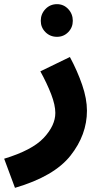

<svg xmlns="http://www.w3.org/2000/svg" viewBox="-56 -673 497 923"><path d="M16 230Q204 175 283 75Q362 -25 362 -141Q362 -198 339 -265Q316 -332 280 -399L138 -330Q170 -272 190 -220Q210 -168 210 -130Q210 -70 154.5 -10.5Q99 49 -36 90ZM218 -496Q250 -496 272 -518.5Q294 -541 294 -573Q294 -606 272 -629.5Q250 -653 218 -653Q185 -653 162.5 -629.5Q140 -606 140 -573Q140 -541 162.5 -518.5Q185 -496 218 -496Z"/></svg>

Font: Noto Sans Arabic Extra
Style: Regular
Weight: 800
Designer: Nadine Chahine - Monotype Design Team
Foundry: Monotype Imaging Inc.
Version: Version 1.902